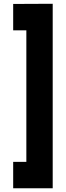

<svg xmlns="http://www.w3.org/2000/svg" viewBox="-20 -862 350 1020"><path d="M50 -841 260 -842V138H50V-2H120V-701H50V-841Z"/></svg>

Font: CAT North
Style: Regular
Weight: 400
Designer: Peter Wiegel
Foundry: Peter Wiegel
Version: Version 1.000